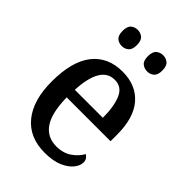

<svg xmlns="http://www.w3.org/2000/svg" viewBox="-221 -843 950 950"><g transform="rotate(45 253.5 -368.0)"><path d="M272 10Q165 10 106.5 -62Q48 -134 48 -264Q48 -405 104 -476Q160 -547 262 -547Q356 -547 409.5 -486Q463 -425 463 -306V-261H156Q158 -153 192.5 -103Q227 -53 291 -53Q339 -53 372 -76Q405 -99 421 -129Q430 -125 436.5 -115.5Q443 -106 443 -92Q443 -70 424.5 -46.5Q406 -23 368.5 -6.5Q331 10 272 10ZM354 -316Q354 -395 333.5 -443Q313 -491 263 -491Q214 -491 188 -446Q162 -401 158 -316ZM347 -633Q326 -633 311 -645.5Q296 -658 296 -689Q296 -721 311 -733.5Q326 -746 347 -746Q367 -746 382 -733.5Q397 -721 397 -689Q397 -658 382 -645.5Q367 -633 347 -633ZM169 -633Q148 -633 133.5 -645.5Q119 -658 119 -689Q119 -721 133.5 -733.5Q148 -746 169 -746Q189 -746 204 -733.5Q219 -721 219 -689Q219 -658 204 -645.5Q189 -633 169 -633Z"/></g></svg>

Font: Noto Serif Tamil SemiCondensed Medium
Style: Italic
Weight: 500
Width: 4
Italic angle: -12°
Designer: Indian Type Foundry, Tom Grace, and the Monotype Design Team
Foundry: Monotype Imaging Inc.
Version: Version 2.003; ttfautohint (v1.8.4.7-5d5b)